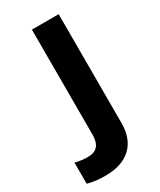

<svg xmlns="http://www.w3.org/2000/svg" viewBox="-247 -571 717 858"><g transform="rotate(-30 111.5 -142.0)"><path d="M31.7 223.1Q-21.5 223.1 -59.6 211.9V103Q-27.8 111.3 5.4 111.3Q40.5 111.3 56.6 92Q72.8 72.8 72.8 34.7V-506.8H210.9V54.7Q210.9 135.7 164.3 179.4Q117.7 223.1 31.7 223.1Z"/></g></svg>

Font: Bpm'online Open Sans
Style: Bold
Weight: 700
Foundry: Ascender Corporation
Version: Version 1.10